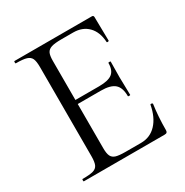

<svg xmlns="http://www.w3.org/2000/svg" viewBox="-148 -745 832 864"><g transform="rotate(-30 268.5 -312.5)"><path d="M43 -12Q81 -12 98.5 -17Q116 -22 122.5 -36.5Q129 -51 129 -81V-544Q129 -574 122.5 -588Q116 -602 98.5 -607.5Q81 -613 43 -613Q41 -613 41 -619Q41 -625 43 -625H445Q454 -625 454 -616L456 -493Q456 -490 450.5 -489.5Q445 -489 445 -492Q442 -545 413 -574.5Q384 -604 336 -604H275Q240 -604 223 -598.5Q206 -593 199.5 -580Q193 -567 193 -539V-85Q193 -58 199.5 -44.5Q206 -31 222 -26Q238 -21 272 -21H352Q400 -21 432 -55Q464 -89 475 -149Q475 -151 479 -151Q482 -151 484.5 -149.5Q487 -148 487 -147Q478 -84 478 -15Q478 -7 474.5 -3.5Q471 0 462 0H43Q41 0 41 -6Q41 -12 43 -12ZM313 -315H163V-336H316Q364 -336 384.5 -352Q405 -368 405 -406Q405 -408 411 -408Q417 -408 417 -406L416 -325Q416 -296 417 -281L418 -233Q418 -231 412 -231Q406 -231 406 -233Q406 -277 384.5 -296Q363 -315 313 -315Z"/></g></svg>

Font: Cormorant SC
Style: Regular
Weight: 400
Designer: Christian Thalmann (Catharsis Fonts)
Foundry: Catharsis Fonts
Version: Version 4.000